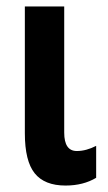

<svg xmlns="http://www.w3.org/2000/svg" viewBox="-20 -565 334 595"><path d="M57 -545V-152Q57 -66 87.5 -28Q118 10 183 10Q238 10 278 -14V-113Q247 -97 218 -97Q179 -97 179 -154V-545Z"/></svg>

Font: Noto Sans UI Condensed
Style: Bold
Weight: 700
Width: 3
Designer: Monotype Design Team
Foundry: Monotype Imaging Inc.
Version: 1.001